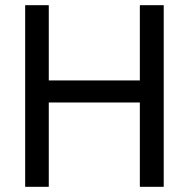

<svg xmlns="http://www.w3.org/2000/svg" viewBox="-20 -720 727 740"><path d="M77 0V-700H168V-410H519V-700H611V0H519V-325H168V0Z"/></svg>

Font: Zen Kaku Gothic Antique Medium
Style: Regular
Weight: 500
Designer: Yoshimichi Ohira
Foundry: Positype
Version: Version 1.002